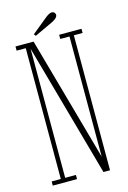

<svg xmlns="http://www.w3.org/2000/svg" viewBox="-123 -873 623 933"><g transform="rotate(-15 188.0 -407.0)"><path d="M22.5 0V-21H68.5V-679H22.5V-700H113.5L288.5 -74.5V-679H242V-700H354.5V-679H310.5V0H277.5L90.5 -670V-21H144.5V0ZM131.5 -724.5 124 -734 205.5 -800.5Q212.5 -806 220.5 -810.2Q228.5 -814.5 235.5 -814.5Q246 -814.5 251 -805Q253 -801.5 253 -797.5Q253 -788 242.8 -779.8Q232.5 -771.5 221 -766.5Z"/></g></svg>

Font: Imbue 50pt Thin
Style: Regular
Weight: 100
Designer: Tyler Finck
Foundry: Etcetera Type Company
Version: Version 1.102; ttfautohint (v1.8.3)